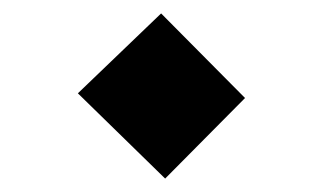

<svg xmlns="http://www.w3.org/2000/svg" viewBox="-20 -499 481 286"><path d="M345 -353 220 -479 96 -360 226 -233Z"/></svg>

Font: UULA Sans
Style: Bold
Weight: 700
Designer: Mohamed Gaber, Laura Garcia Mut
Foundry: Kief Type Foundry
Version: Version 3.006;hotconv 1.0.109;makeotfexe 2.5.65596